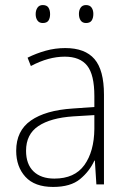

<svg xmlns="http://www.w3.org/2000/svg" viewBox="-20 -822 508 759"><path d="M238 -632Q316 -632 353.5 -588.5Q391 -545 391 -448V-93H361L355 -187H353Q334 -145 296.5 -114Q259 -83 190 -83Q117 -83 80.5 -123Q44 -163 44 -226Q44 -305 102 -345.5Q160 -386 267 -393L353 -399V-442Q353 -527 324.5 -562.5Q296 -598 236 -598Q204 -598 171 -589Q138 -580 102 -561L89 -594Q123 -611 160.5 -621.5Q198 -632 238 -632ZM270 -362Q180 -356 131.5 -323.5Q83 -291 83 -226Q83 -173 112.5 -144.5Q142 -116 195 -116Q275 -116 313.5 -169.5Q352 -223 353 -312V-367ZM121 -766Q121 -781 128 -791.5Q135 -802 149 -802Q165 -802 171.5 -792Q178 -782 178 -766Q178 -750 171.5 -740.5Q165 -731 149 -731Q135 -731 128 -741Q121 -751 121 -766ZM292 -767Q292 -782 299 -792Q306 -802 320 -802Q335 -802 342 -792Q349 -782 349 -767Q349 -751 342.5 -741Q336 -731 320 -731Q306 -731 299 -741Q292 -751 292 -767Z"/></svg>

Font: Noto Sans Telugu UI SemiCondensed ExtraLight
Style: Regular
Weight: 200
Width: 4
Designer: Jelle Bosma - Monotype Design Team
Foundry: Monotype Imaging Inc.
Version: Version 2.005; ttfautohint (v1.8.4.7-5d5b)